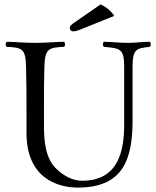

<svg xmlns="http://www.w3.org/2000/svg" viewBox="-20 -839 708 869"><path d="M179 -269V-383C179 -433 179 -475 181 -536C183 -619 200 -624 270 -627C276 -633 276 -644 270 -650C221 -649 191 -645 140 -645C89 -645 60 -649 10 -650C4 -644 4 -633 10 -627C80 -624 96 -619 98 -536C100 -453 100 -404 100 -321V-236C100 -32 242 10 332 10C537 10 580 -117 580 -295V-536C580 -619 598 -620 658 -627C664 -633 664 -644 658 -650C609 -649 598 -645 560 -645C517 -645 500 -649 450 -650C444 -644 444 -633 450 -627C525 -620 542 -619 542 -536V-277C542 -165 521 -21 352 -21C304 -21 264 -47 234 -76C185 -123 179 -204 179 -269ZM435 -819 311 -733C298 -724 296 -719 296 -712C296 -704 302 -697 311 -697C320 -697 332 -700 353 -709L497 -767C484 -788 463 -806 435 -819Z"/></svg>

Font: Libertinus Serif Display
Style: Regular
Weight: 400
Designer: Philipp H. Poll, Khaled Hosny
Foundry: Caleb Maclennan
Version: Version 7.050;RELEASE